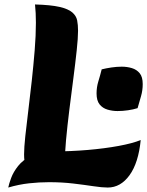

<svg xmlns="http://www.w3.org/2000/svg" viewBox="-20 -822 660 861"><path d="M272 -30 121 -31Q101 -51 94.5 -75Q88 -99 88 -130Q88 -160 93.5 -211.5Q99 -263 107 -327Q115 -391 122.5 -460Q130 -529 135.5 -596Q141 -663 141 -720Q141 -742 140 -763Q139 -784 137 -802Q208 -800 247 -791Q286 -782 304 -766.5Q322 -751 326 -730.5Q330 -710 330 -684Q330 -652 324 -596Q318 -540 309 -471Q300 -402 291 -330Q282 -258 276 -192.5Q270 -127 270 -78Q270 -64 270.5 -51.5Q271 -39 272 -30ZM17 19Q20 3 30 -24Q40 -51 61.5 -78Q83 -105 120.5 -124Q158 -143 217 -143Q297 -143 373 -149.5Q449 -156 511.5 -167.5Q574 -179 611 -194Q601 -92 561 -36.5Q521 19 463 19Q438 19 398.5 13Q359 7 308.5 1Q258 -5 200 -5Q156 -5 110.5 0Q65 5 17 19ZM597 -337Q578 -331 554 -327.5Q530 -324 507 -324Q484 -324 462 -330.5Q440 -337 426.5 -354Q413 -371 413 -403Q413 -431 421 -457Q429 -483 436 -511Q456 -516 480 -519.5Q504 -523 526 -523Q550 -523 571.5 -516.5Q593 -510 606.5 -493.5Q620 -477 620 -445Q620 -417 612.5 -391Q605 -365 597 -337Z"/></svg>

Font: Merienda Black
Style: Regular
Weight: 900
Designer: Eduardo Rodriguez Tunni
Foundry: Eduardo Rodriguez Tunni
Version: Version 2.001